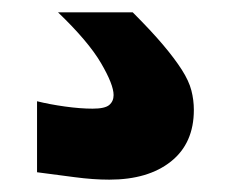

<svg xmlns="http://www.w3.org/2000/svg" viewBox="-20 -71 373 311"><path d="M157 220Q131 220 101 216Q71 212 40 208V93Q60 98 85 101.5Q110 105 130 105Q150 105 157 99Q164 93 164 83Q164 66 143.5 31Q123 -4 74 -51H195Q225 -21 244 1.5Q263 24 274.5 42Q286 60 290 75.5Q294 91 294 107Q294 161 257 190.5Q220 220 157 220Z"/></svg>

Font: Encode Sans Wide
Style: ExtraBold
Weight: 800
Designer: Pablo Impallari, Andres Torresi
Foundry: Pablo Impallari, Andres Torresi
Version: Version 1.000; ttfautohint (v1.00) -l 8 -r 50 -G 200 -x 14 -